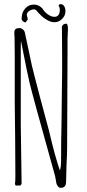

<svg xmlns="http://www.w3.org/2000/svg" viewBox="-20 -893 420 924"><path d="M251 -12 248 -31Q245 -43 245 -46Q133 -447 122 -496Q113 -532 81 -696Q80 -690 80 -655V-293L82 -150L84 -8L78 0H55L52 -8Q54 -18 54 -48L53 -222L51 -396V-527V-622Q50 -664 50 -716Q50 -722 49 -727V-737Q49 -749 55.5 -753.5Q62 -758 76 -758Q82 -758 89.5 -752Q97 -746 99 -739L120 -641Q134 -571 144 -535Q165 -452 216 -263Q245 -139 268 -73Q274 -88 274 -121Q274 -218 276 -295L278 -469Q278 -512 279 -547V-624L278 -765Q283 -779 299 -779Q307 -779 307 -750Q307 -737 306 -729Q306 -721 305.5 -717.5Q305 -714 305 -713V-649Q305 -516 304 -412Q303 -307 303 -176Q303 -151 300 -97L298 -18Q298 11 272 11Q265 11 259 4Q253 -3 251 -12ZM84 -802Q84 -833 101 -852Q118 -871 143 -871Q168 -871 185 -851Q193 -836 210 -824Q227 -812 242 -812Q268 -812 268 -848L266 -858L262 -867Q265 -873 272 -873Q283 -873 289 -863Q295 -853 295 -839Q295 -818 279 -802Q263 -786 242 -786Q226 -786 208 -796Q190 -806 179 -817Q171 -824 153 -845L146 -848Q131 -848 120 -840Q109 -832 109 -821L114 -800L103 -785Q97 -785 90.5 -790.5Q84 -796 84 -802Z"/></svg>

Font: Amatic SC
Style: Regular
Weight: 400
Designer: Multiple Designers
Foundry: Vernon Adams
Version: Version 2.505